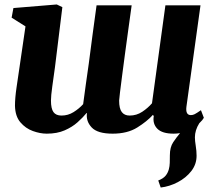

<svg xmlns="http://www.w3.org/2000/svg" viewBox="-20 -588 962 859"><path d="M226 -288Q220 -244.5 214 -201.8Q208 -159 208 -138Q208 -102 219.2 -86.5Q230.5 -71 255 -71Q284.5 -71 309.2 -86.5Q334 -102 352 -122Q358 -167 364.2 -212Q370.5 -257 377 -302Q385.5 -368 394.2 -433.5Q403 -499 412 -564H569Q562.5 -516.5 554.8 -461.2Q547 -406 539.8 -351.5Q532.5 -297 526.5 -250.8Q520.5 -204.5 516.8 -174.2Q513 -144 513 -138Q513 -102 525 -86.5Q537 -71 560 -71Q591 -71 616.5 -88Q642 -105 660 -126L720 -564H877L814 -110Q809.5 -73 834 -73Q842.5 -73 851 -77.2Q859.5 -81.5 879 -95L892 -61Q890 -57 884.8 -50.5Q879.5 -44 871.5 -36.5Q852 -5.5 852 26.5Q852 42 855.8 64.8Q859.5 87.5 859.5 109Q859.5 147 835.8 177.5Q812 208 775 227.2Q738 246.5 699 251L688 219.5Q710 211 720.5 198.5Q731 186 735.5 169Q739 156 739.5 140.5Q740 125 740 106.5Q740 70.5 755 48.2Q770 26 785.5 7.5Q771.5 10 757 10Q705.5 10 683.8 -12.2Q662 -34.5 668 -69L664 -74Q638 -45 594 -17.5Q550 10 484 10Q416 10 390 -18Q364 -46 369 -82H367Q350.5 -62 326.8 -40.8Q303 -19.5 269.2 -4.8Q235.5 10 189 10Q159.5 10 127 -1.8Q94.5 -13.5 71.2 -40.8Q48 -68 47 -115Q47 -149.5 54.2 -198.2Q61.5 -247 68 -292L94 -470L32 -509L40 -552L234 -568L259 -556Z"/></svg>

Font: Merriweather Black
Style: Italic
Weight: 900
Italic angle: -7.8°
Designer: Eben Sorkin
Foundry: Eben Sorkin
Version: Version 2.200;gftools[0.9.31]